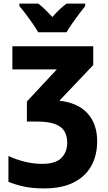

<svg xmlns="http://www.w3.org/2000/svg" viewBox="-20 -811 603 1071"><path d="M226 240Q160 240 112.5 229.5Q65 219 27 203V59Q67 78 116 90.5Q165 103 215 103Q290 103 322.5 70Q355 37 355 -15Q355 -52 339.5 -78.5Q324 -105 287 -119Q250 -133 183 -133H130V-245L297 -424H49V-553H500V-448L311 -249Q414 -238 468 -179Q522 -120 522 -23Q522 56 489 115Q456 174 390.5 207Q325 240 226 240ZM193 -631Q182 -651 163 -678.5Q144 -706 123.5 -733Q103 -760 88 -777V-791H193Q212 -777 231 -758.5Q250 -740 272 -716Q294 -741 313 -759Q332 -777 352 -791H455V-777Q440 -759 420.5 -732.5Q401 -706 382 -679Q363 -652 351 -631Z"/></svg>

Font: Noto Sans Mono SemiCondensed Black
Style: Regular
Weight: 900
Width: 4
Designer: Monotype Design Team
Foundry: Monotype Imaging Inc.
Version: Version 2.014; ttfautohint (v1.8.4.7-5d5b)